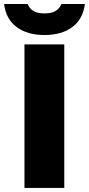

<svg xmlns="http://www.w3.org/2000/svg" viewBox="-53 -917 435 937"><path d="M66.4 0Q115.2 0 260.7 0Q260.7 -174.8 260.7 -700.2Q211.9 -700.2 66.4 -700.2Q66.4 -656.2 66.4 -524.4Q66.4 -393.6 66.4 0ZM164.1 -746.1Q247.1 -746.1 298.8 -784.2Q351.6 -822.3 361.3 -897.5Q323.2 -897.5 247.1 -897.5Q237.3 -875 217.8 -863.3Q199.2 -851.6 164.1 -851.6Q129.9 -851.6 110.4 -863.3Q90.8 -875 82 -897.5Q43.9 -897.5 -33.2 -897.5Q-23.4 -822.3 29.3 -784.2Q81.1 -746.1 164.1 -746.1Z"/></svg>

Font: Big-Shock
Style: Black
Weight: 400